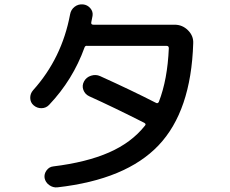

<svg xmlns="http://www.w3.org/2000/svg" viewBox="-20 -807 1040 868"><path d="M202.1 -333Q188.5 -318.4 168 -317.9Q147.5 -317.4 131.8 -331.1Q117.2 -343.8 116.7 -363.8Q116.2 -383.8 129.9 -399.4Q259.8 -543.9 296.9 -742.2Q300.8 -763.7 317.4 -776.4Q334 -789.1 355.5 -787.1Q375 -785.2 388.2 -770Q401.4 -754.9 398.4 -735.4Q397.5 -730.5 395.5 -720.7Q393.6 -710.9 392.6 -706.1Q390.6 -695.3 402.3 -695.3H769.5Q804.7 -695.3 830.1 -669.9Q855.5 -644.5 853.5 -610.4Q843.8 -304.7 696.8 -149.9Q549.8 4.9 239.3 40Q219.7 42 202.6 29.8Q185.5 17.6 181.6 -2Q178.7 -20.5 190.4 -36.6Q202.1 -52.7 220.7 -54.7Q371.1 -73.2 472.7 -117.7Q574.2 -162.1 634.8 -238.3Q642.6 -246.1 631.8 -252Q495.1 -321.3 382.8 -372.1Q364.3 -380.9 356.9 -400.4Q349.6 -419.9 359.9 -439Q370.1 -458 391.6 -464.8Q413.1 -471.7 432.6 -462.9Q579.1 -396.5 683.6 -342.8Q693.4 -336.9 698.2 -346.7Q737.3 -447.3 743.2 -588.9Q743.2 -599.6 733.4 -599.6H381.8H376Q365.2 -601.6 362.3 -592.8Q309.6 -446.3 202.1 -333Z"/></svg>

Font: Rounded-X Mgen+ 1mn medium
Style: Regular
Weight: 500
Designer: [Source Han Sans]
Ryoko NISHIZUKA  (kana & ideographs); Paul D. Hunt (Latin, Greek & Cyrillic); Wenlong ZHANG  (bopomofo
Version: Version 1.059.20150602